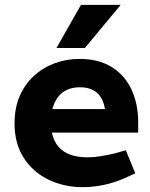

<svg xmlns="http://www.w3.org/2000/svg" viewBox="-20 -764 620 792"><path d="M321 8Q245 8 181 -22.5Q117 -53 78.5 -112Q40 -171 40 -255Q40 -318 61 -367Q82 -416 119.5 -450.5Q157 -485 205.5 -503Q254 -521 308 -521Q386 -521 440 -488Q494 -455 522 -395.5Q550 -336 550 -259V-217H194Q202 -181 221.5 -158.5Q241 -136 271.5 -125.5Q302 -115 341 -115Q366 -115 394.5 -119.5Q423 -124 452 -131L499 -144L538 -49L494 -29Q451 -10 407 -1Q363 8 321 8ZM196 -314H413Q406 -358 380.5 -381Q355 -404 309 -404Q280 -404 257.5 -394Q235 -384 219.5 -364Q204 -344 196 -314ZM213 -566 314 -744H478L330 -566Z"/></svg>

Font: REM SemiBold
Style: Regular
Weight: 600
Designer: Octavio Pardo
Foundry: Ashler Design
Version: Version 1.005;gftools[0.9.28]